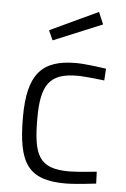

<svg xmlns="http://www.w3.org/2000/svg" viewBox="-53 -776 540 824"><g transform="rotate(5 216.5 -364.0)"><path d="M152 -598 362 -685 340 -737 133 -640ZM261 -510C112 -510 54 -442 54 -259C54 -62 98 9 260 9C303 9 392 -2 392 -2L390 -53C390 -53 309 -44 271 -44C140 -44 116 -102 116 -259C116 -403 151 -456 271 -456C309 -456 388 -446 388 -446L391 -497C391 -497 304 -510 261 -510Z"/></g></svg>

Font: RazerF5 Light
Style: Regular
Weight: 300
Foundry: Razer Inc.
Version: Version 2